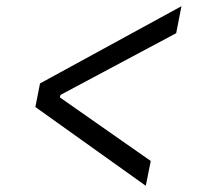

<svg xmlns="http://www.w3.org/2000/svg" viewBox="-20 -587 640 619"><path d="M450 12 466 -68 173 -273 175 -281 548 -480 565 -567 109 -318 94 -242Z"/></svg>

Font: LVC Sans
Style: Italic
Weight: 400
Italic angle: -11.31°
Designer: Mike Abbink, Paul van der Laan, Pieter van Rosmalen
Foundry: Bold Monday
Version: Version 3.0